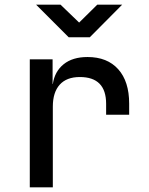

<svg xmlns="http://www.w3.org/2000/svg" viewBox="-20 -805 640 825"><path d="M108 0V-550H206V-444H207Q215 -498 253.5 -529Q292 -560 356 -560Q441 -560 488 -507.5Q535 -455 535 -360V-312H436V-359Q436 -474 323 -474Q266 -474 236.5 -441Q207 -408 207 -347V0ZM275 -645 135 -785H240L320 -708L398 -785H505L366 -645Z"/></svg>

Font: JetBrainsMono NFM Medium
Style: Regular
Weight: 500
Monospace: yes
Designer: Philipp Nurullin, Konstantin Bulenkov
Foundry: JetBrains
Version: Version 2.304; ttfautohint (v1.8.4.7-5d5b);Nerd Fonts 3.3.0